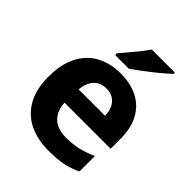

<svg xmlns="http://www.w3.org/2000/svg" viewBox="-215 -893 1030 1030"><g transform="rotate(45 300.0 -378.0)"><path d="M307.5 -557.5Q384.6 -557.5 440.2 -528.8Q495.7 -500.2 525.6 -444.6Q555.5 -389.1 555.5 -308V-233.5H206Q208 -174.8 243 -140.5Q278.1 -106.1 343.3 -106.1Q395 -106.1 436.8 -115.9Q478.7 -125.8 523.4 -146.5V-29Q483 -9 438 0.5Q392.9 10 326.5 10Q245.1 10 181.9 -20Q118.7 -50 82.4 -112.5Q46.2 -175 46.2 -270.1Q46.2 -366.2 79.1 -429.8Q112 -493.5 170.9 -525.5Q229.8 -557.5 307.5 -557.5ZM311.9 -446.4Q268.4 -446.4 241.4 -419Q214.3 -391.7 209.3 -337.2H408.9Q408.9 -369 397.9 -393.3Q386.9 -417.5 365.5 -431.9Q344.1 -446.4 311.9 -446.4ZM510.5 -756Q495.4 -742 471.7 -721.7Q448 -701.3 420.4 -679.8Q392.8 -658.3 366.9 -638.8Q341 -619.3 321.7 -606H217.2V-619.3Q233.5 -638.3 255.4 -664Q277.3 -689.7 299 -716.8Q320.7 -744 335.1 -766H510.5Z"/></g></svg>

Font: Noto Sans Oriya
Style: Regular
Weight: 400
Designer: Amélie Bonet and Sol Matas
Foundry: Google LLC
Version: Version 2.006